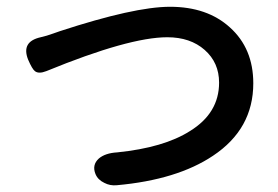

<svg xmlns="http://www.w3.org/2000/svg" viewBox="-20 -532 821 567"><path d="M288 8Q269 -1 262 -18Q251 -45 272 -64Q291 -80 326 -82Q464 -96 541 -145Q627 -198 627 -288Q627 -347 584.5 -384.5Q542 -422 474 -422Q361 -422 117 -322Q94 -313 83 -322Q75 -328 63 -356Q42 -409 100 -422Q118 -426 137 -433Q143 -435 157 -440Q377 -512 482 -512Q592 -512 659 -451Q728 -389 728 -286Q728 -151 609 -72Q503 -1 325 15Q305 17 288 8Z"/></svg>

Font: GenSenRounded TW M
Style: Regular
Weight: 500
Version: Version 1.501;PS 1;hotconv 16.6.51;makeotf.lib2.5.65220